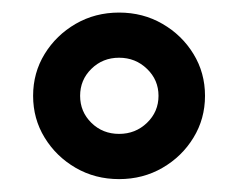

<svg xmlns="http://www.w3.org/2000/svg" viewBox="-20 -653 373 301"><path d="M166.7 -372.2Q129.2 -372.2 98.6 -389.9Q68.1 -407.6 50 -437.2Q31.9 -466.7 31.9 -502.8Q31.9 -538.9 50 -568.4Q68.1 -597.9 98.6 -615.6Q129.2 -633.3 166.7 -633.3Q204.2 -633.3 234.7 -615.6Q265.3 -597.9 283.3 -568.4Q301.4 -538.9 301.4 -502.8Q301.4 -466.7 283.3 -437.2Q265.3 -407.6 234.7 -389.9Q204.2 -372.2 166.7 -372.2ZM166.7 -443.1Q192.4 -443.1 210.4 -460.4Q228.5 -477.8 228.5 -502.8Q228.5 -527.8 210.4 -545.1Q192.4 -562.5 166.7 -562.5Q141 -562.5 123.3 -545.1Q105.6 -527.8 105.6 -502.8Q105.6 -477.8 123.3 -460.4Q141 -443.1 166.7 -443.1Z"/></svg>

Font: Afacad SemiBold
Style: Regular
Weight: 600
Designer: Kristian Moeller
Foundry: Dicotype
Version: Version 1.000